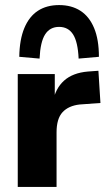

<svg xmlns="http://www.w3.org/2000/svg" viewBox="-20 -737 422 757"><path d="M50 0V-445H196V-333H188Q198 -388 232.5 -419Q267 -450 327 -455L368 -458L376 -331L294 -325Q250 -320 226.5 -294.5Q203 -269 203 -215V0ZM136 -506 56 -513Q57 -581 76 -626.5Q95 -672 129.5 -694.5Q164 -717 213 -717Q262 -717 297 -694.5Q332 -672 351 -626.5Q370 -581 370 -513L290 -506Q287 -572 268 -601.5Q249 -631 213 -631Q177 -631 158 -601.5Q139 -572 136 -506Z"/></svg>

Font: Nunito Sans 12pt ExtraLight
Style: Weight 830 Width 84 Optical size 12.0 YTLC 445
Weight: 830
Width: 4
Designer: Vernon Adams
Foundry: Vernon Adams
Version: Version 3.101;gftools[0.9.27]